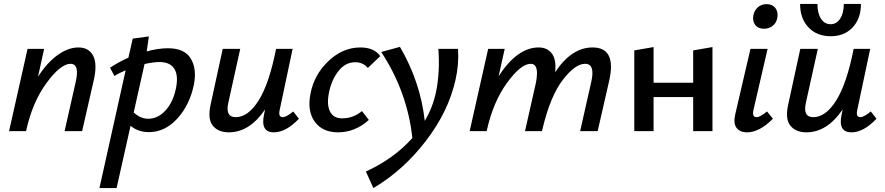

<svg xmlns="http://www.w3.org/2000/svg" viewBox="-20 -666 4494 975"><path d="M378 -425Q431 -425 453 -383Q475 -341 456 -258L397 0H308L364 -248Q386 -342 338 -342Q288 -342 216.5 -245Q145 -148 113 -3L112 0H26L120 -418H204L173 -276Q218 -347 272 -386Q326 -425 378 -425Z M833 -421Q917 -421 948.5 -369Q980 -317 965 -238Q944 -134 881 -64.5Q818 5 736 5Q682 5 643 -27L572 289H485L618 -309Q586 -296 561 -280L539 -322Q580 -350 632 -373L654 -470L736 -481L725 -405Q783 -421 833 -421ZM873 -215Q887 -280 866 -315.5Q845 -351 789 -351Q762 -351 714 -341L659 -95Q693 -63 733 -63Q781 -63 819.5 -104Q858 -145 873 -215Z M1469 -100 1498 -63Q1432 6 1371 6Q1301 6 1321 -85L1326 -110Q1247 6 1142 6Q1088 6 1060.5 -28Q1033 -62 1050 -137L1111 -418H1200L1140 -147Q1122 -71 1177 -71Q1240 -71 1293.5 -156Q1347 -241 1382 -418H1466L1401 -111Q1391 -71 1416 -71Q1434 -71 1469 -100Z M1848 -321Q1823 -350 1784 -350Q1734 -350 1699 -305.5Q1664 -261 1651 -198Q1638 -136 1655.5 -100.5Q1673 -65 1717 -65Q1774 -65 1818 -102L1853 -57Q1783 6 1697 6Q1617 6 1578 -48.5Q1539 -103 1557 -192Q1576 -288 1648.5 -356.5Q1721 -425 1810 -425Q1880 -425 1911 -381Z M2306 -418Q2311 -338 2293 -260Q2257 -99 2142 50.5Q2027 200 1876 289L1838 205Q1980 140 2074 35Q2049 -199 1916 -402L2011 -428Q2115 -250 2137 -52Q2177 -119 2194 -198Q2215 -300 2206 -418Z M2989 -425Q3111 -425 3074 -258L3015 0H2926L2982 -248Q3004 -342 2951 -342Q2901 -342 2838.5 -261Q2776 -180 2737 -20L2732 0H2646L2702 -248Q2711 -299 2703.5 -320.5Q2696 -342 2675 -342Q2625 -342 2554.5 -245Q2484 -148 2452 -3L2451 0H2365L2459 -418H2543L2512 -279Q2607 -425 2715 -425Q2760 -425 2783 -393.5Q2806 -362 2799 -299Q2882 -425 2989 -425Z M3500 -410 3598 -427V0H3500V-173H3299V0H3201V-410L3299 -427V-246H3500Z M3860 -520Q3830 -520 3815 -539.5Q3800 -559 3806 -589Q3811 -614 3829 -629.5Q3847 -645 3873 -645Q3903 -645 3918 -624.5Q3933 -604 3927 -574Q3922 -549 3903.5 -534.5Q3885 -520 3860 -520ZM3774 6Q3737 6 3720 -17Q3703 -40 3714 -87L3791 -418H3878L3807 -111Q3797 -71 3822 -71Q3840 -71 3875 -100L3905 -63Q3836 6 3774 6Z M4043 -646H4131Q4131 -599 4149 -571Q4167 -543 4198 -543Q4228 -543 4246.5 -571.5Q4265 -600 4265 -646H4352Q4352 -572 4310 -527Q4268 -482 4198 -482Q4128 -482 4085.5 -527Q4043 -572 4043 -646ZM4402 -100 4431 -63Q4365 6 4304 6Q4234 6 4254 -85L4259 -110Q4180 6 4075 6Q4021 6 3993.5 -28Q3966 -62 3983 -137L4044 -418H4133L4073 -147Q4055 -71 4110 -71Q4173 -71 4226.5 -156Q4280 -241 4315 -418H4399L4334 -111Q4324 -71 4349 -71Q4367 -71 4402 -100Z"/></svg>

Font: EauTestInfant Semibold
Style: Italic
Weight: 600
Italic angle: -12°
Designer: Christian Thalmann (Catharsis Fonts)
Version: Version 0.001;PS 000.001;hotconv 1.0.88;makeotf.lib2.5.64775